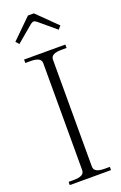

<svg xmlns="http://www.w3.org/2000/svg" viewBox="-173 -958 635 1006"><g transform="rotate(-20 145.0 -455.0)"><path d="M19 -803 128 -910H161L270 -803L254 -785L160 -864Q149 -871 145 -871Q140 -871 129 -864L35 -785ZM30 -18H58Q88 -18 103 -26Q118 -34 118 -52V-647Q118 -665 103 -673Q88 -681 58 -681H30V-700H260V-681H232Q202 -681 187 -673Q172 -665 172 -647V-52Q172 -34 187 -26Q202 -18 232 -18H260V0H30Z"/></g></svg>

Font: Taviraj ExtraLight
Style: Regular
Weight: 200
Designer: Katatrad Team
Foundry: CadsonDemak
Version: Version 1.030